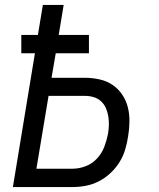

<svg xmlns="http://www.w3.org/2000/svg" viewBox="-20 -755 640 775"><path d="M32 0 121 -540H66V-614H133L153 -735H237L217 -614H339V-540H205L188 -441H323Q353 -441 382 -434.5Q411 -428 434 -412.5Q457 -397 473 -373.5Q489 -350 496 -322Q503 -294 502.5 -263.5Q502 -233 497 -204Q493 -177 485 -150.5Q477 -124 462 -100Q447 -76 425.5 -56Q404 -36 378.5 -23Q353 -10 326 -5Q299 0 273 0ZM127 -74H273Q299 -74 325.5 -84Q352 -94 371.5 -115Q391 -136 401 -162.5Q411 -189 416 -215Q419 -233 419.5 -251Q420 -269 417 -286.5Q414 -304 407 -319.5Q400 -335 387.5 -346.5Q375 -358 358 -363Q341 -368 323 -368H176Z"/></svg>

Font: Zed Sans Extended
Style: Italic
Weight: 400
Width: 7
Italic angle: -9°
Designer: Belleve Invis
Foundry: Belleve Invis
Version: Version 1.0.0; ttfautohint (v1.8.4)